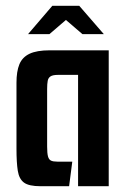

<svg xmlns="http://www.w3.org/2000/svg" viewBox="-20 -644 436 664"><path d="M120 0Q80 0 63 -12.5Q46 -25 41.5 -53.5Q37 -82 37 -130V-358Q37 -397 47 -421.5Q57 -446 82 -458Q107 -470 152 -470H356V0H250V-385H180Q163 -385 155 -380Q147 -375 145 -364.5Q143 -354 143 -336V-137Q143 -114 146 -103Q149 -92 156.5 -88.5Q164 -85 178 -85H230L219 0ZM77 -526 161 -624H254L339 -526H265L208 -575L151 -526Z"/></svg>

Font: Smooch Sans Thin
Style: Bold
Weight: 700
Version: Version 1.010